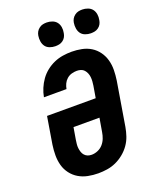

<svg xmlns="http://www.w3.org/2000/svg" viewBox="-173 -1061 947 1168"><g transform="rotate(-20 300.0 -477.0)"><path d="M258 8Q224 8 191.5 1.5Q159 -5 132 -21Q105 -37 85.5 -62.5Q66 -88 57.5 -119Q49 -150 49 -183.5Q49 -217 54 -251L83 -427H398L411 -504Q413 -517 414 -531Q415 -545 413.5 -558.5Q412 -572 407 -584Q402 -596 393.5 -605.5Q385 -615 372.5 -619Q360 -623 346 -623Q329 -623 312 -618Q295 -613 281.5 -601Q268 -589 260.5 -573Q253 -557 250 -540H104Q109 -568 120.5 -595.5Q132 -623 149.5 -647.5Q167 -672 191 -691Q215 -710 242.5 -722Q270 -734 299 -738.5Q328 -743 356 -743Q389 -743 421.5 -736.5Q454 -730 480.5 -713.5Q507 -697 525.5 -671.5Q544 -646 552.5 -615Q561 -584 560.5 -551Q560 -518 555 -484L508 -201Q503 -172 493.5 -144Q484 -116 466.5 -91Q449 -66 424.5 -46Q400 -26 372.5 -13.5Q345 -1 315.5 3.5Q286 8 258 8ZM258 -112Q278 -112 298 -120.5Q318 -129 332 -145Q346 -161 353.5 -180.5Q361 -200 364 -220L379 -308H211L198 -231Q196 -218 194.5 -204.5Q193 -191 194.5 -178Q196 -165 200 -152.5Q204 -140 212.5 -130.5Q221 -121 232.5 -116.5Q244 -112 258 -112ZM506 -808Q488 -808 470.5 -814.5Q453 -821 443 -834.5Q433 -848 430 -866.5Q427 -885 430 -904Q432 -917 438.5 -928.5Q445 -940 456.5 -948.5Q468 -957 480 -959.5Q492 -962 505 -962Q523 -962 540.5 -955.5Q558 -949 568.5 -935.5Q579 -922 582 -903.5Q585 -885 581 -866Q579 -853 573 -841.5Q567 -830 555.5 -821.5Q544 -813 531.5 -810.5Q519 -808 506 -808ZM276 -808Q258 -808 240.5 -814.5Q223 -821 213 -834.5Q203 -848 200 -866.5Q197 -885 200 -904Q202 -917 208.5 -928.5Q215 -940 226.5 -948.5Q238 -957 250 -959.5Q262 -962 275 -962Q293 -962 310.5 -955.5Q328 -949 338.5 -935.5Q349 -922 352 -903.5Q355 -885 351 -866Q349 -853 343 -841.5Q337 -830 325.5 -821.5Q314 -813 301.5 -810.5Q289 -808 276 -808Z"/></g></svg>

Font: Iosevka Heavy Extended Oblique
Style: Regular
Weight: 900
Width: 7
Italic angle: -9°
Monospace: yes
Designer: Belleve Invis
Foundry: Belleve Invis
Version: Version 32.5.0; ttfautohint (v1.8.4)